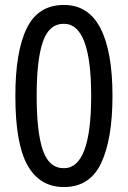

<svg xmlns="http://www.w3.org/2000/svg" viewBox="-20 -745 518 775"><path d="M238 -725Q134 -725 88 -631Q42 -537 42 -358Q42 -164 91.5 -77Q141 10 238 10Q343 10 388.5 -87Q434 -184 434 -358Q434 -537 385.5 -631Q337 -725 238 -725ZM238 -649Q348 -649 348 -358Q348 -66 238 -66Q178 -66 153 -138.5Q128 -211 128 -358Q128 -504 153 -576.5Q178 -649 238 -649Z"/></svg>

Font: Noto Sans Display SemiCondensed
Style: Regular
Weight: 400
Width: 4
Designer: Monotype Design team
Foundry: Monotype Imaging Inc.
Version: 1.000